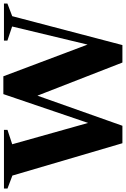

<svg xmlns="http://www.w3.org/2000/svg" viewBox="158 -900 732 1116"><g transform="rotate(-90 524.0 -342.0)"><path d="M543.5 -540 351 3.5H249.5L61.5 -636L-14 -664.5V-685H327V-664.5L243.5 -637L382 -144L344.5 -128.5L535 -688.5H638.5L846 -137.5L806.5 -131L928 -637.5L846 -665V-685H1061.5V-665L988 -637L820 3.5H718.5L509 -534Z"/></g></svg>

Font: Newsreader 36pt
Style: Bold
Weight: 700
Designer: Hugues Gentile
Foundry: Production Type
Version: Version 1.003